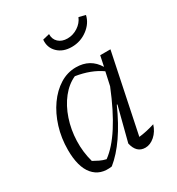

<svg xmlns="http://www.w3.org/2000/svg" viewBox="-167 -796 840 910"><g transform="rotate(-30 253.0 -341.5)"><path d="M181 3Q115 13 77.5 -31Q40 -75 40 -168Q40 -233 58 -291Q76 -349 107.5 -393.5Q139 -438 180 -463.5Q221 -489 268 -489Q346 -489 385 -424L397 -481H453L364 -53Q403 -57 451 -72Q440 -37 415.5 -15.5Q391 6 364 6Q316 6 303 -52L351 -238L348 -239Q273 -71 181 3ZM112 -67Q128 -58 143.5 -50.5Q159 -43 177 -39Q275 -110 364 -330L380 -403Q325 -442 243 -455Q201 -436 169 -395.5Q137 -355 118.5 -300Q100 -245 98 -184.5Q96 -124 112 -67ZM301 -582Q253 -582 224.5 -610Q196 -638 200 -680L237 -689Q236 -661 254.5 -644Q273 -627 303 -627Q334 -627 360.5 -644.5Q387 -662 398 -689L434 -680Q425 -639 387 -610.5Q349 -582 301 -582Z"/></g></svg>

Font: Piazzolla Light
Style: Italic
Weight: 300
Italic angle: -11.3°
Designer: Juan Pablo del Peral
Foundry: Huerta Tipografica
Version: Version 1.330